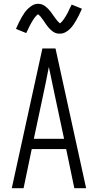

<svg xmlns="http://www.w3.org/2000/svg" viewBox="-20 -990 515 1010"><path d="M42 0 203 -735H272L433 0H371L328 -206H147L104 0ZM317 -260 268 -490Q260 -527 252.5 -564Q245 -601 237 -638Q230 -601 222.5 -564Q215 -527 207 -490L158 -260ZM295 -813Q289 -813 284 -813.5Q279 -814 274.5 -815.5Q270 -817 265.5 -819.5Q261 -822 257 -825Q253 -828 249.5 -831Q246 -834 242.5 -837.5Q239 -841 235.5 -845Q232 -849 229 -853Q226 -857 223 -861Q220 -865 217.5 -869Q215 -873 212 -877.5Q209 -882 205.5 -886.5Q202 -891 199 -895Q196 -899 193.5 -902.5Q191 -906 186.5 -909.5Q182 -913 180 -915Q179 -914 176 -912Q173 -910 170.5 -907Q168 -904 165.5 -901Q163 -898 161.5 -896Q160 -894 158.5 -892Q157 -890 155.5 -887.5Q154 -885 152.5 -882.5Q151 -880 149 -877Q147 -874 145.5 -871Q144 -868 142 -864.5Q140 -861 138 -857.5Q136 -854 134.5 -850.5Q133 -847 131 -843Q129 -839 127 -834.5Q125 -830 122.5 -825.5Q120 -821 118 -816L64 -838Q72 -857 79.5 -872Q87 -887 94.5 -900Q102 -913 109 -923Q116 -933 127 -944Q138 -955 151.5 -962.5Q165 -970 180 -970Q201 -970 217.5 -957.5Q234 -945 246 -929Q258 -913 270 -895.5Q282 -878 295 -867Q296 -868 299 -870Q302 -872 304.5 -875Q307 -878 309.5 -881Q312 -884 313.5 -886Q315 -888 316.5 -890.5Q318 -893 319.5 -895Q321 -897 322.5 -899.5Q324 -902 326 -905Q328 -908 329.5 -911Q331 -914 333 -917.5Q335 -921 337 -924.5Q339 -928 340.5 -931.5Q342 -935 344 -939.5Q346 -944 348 -948Q350 -952 352.5 -956.5Q355 -961 357 -966L411 -944Q403 -926 395.5 -910.5Q388 -895 380.5 -882.5Q373 -870 366 -859.5Q359 -849 348 -838Q337 -827 323.5 -820Q310 -813 295 -813Z"/></svg>

Font: Iosevka QP Light
Style: Regular
Weight: 300
Designer: Belleve Invis
Foundry: Belleve Invis
Version: Version 20.0.0; ttfautohint (v1.8.4)